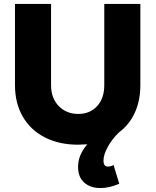

<svg xmlns="http://www.w3.org/2000/svg" viewBox="-20 -721 789 974"><path d="M692 -701V-289Q692 -211 664 -149.5Q636 -88 583 -49Q548 -15 526.5 24.5Q505 64 505 93Q505 124 527 124Q542 124 556 116L585 211Q534 233 490 233Q439 233 407.5 205.5Q376 178 376 125Q376 65 423 11Q393 13 376 13Q280 13 207.5 -24Q135 -61 95.5 -129.5Q56 -198 56 -289V-701H239V-289Q239 -223 278 -183Q317 -143 377 -143Q436 -143 472.5 -182.5Q509 -222 509 -289V-701Z"/></svg>

Font: Montserrat arm2
Style: Bold
Weight: 700
Designer: Julieta Ulanovsky
Foundry: Julieta Ulanovsky
Version: Version 6.000